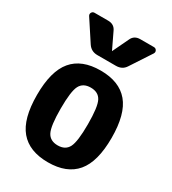

<svg xmlns="http://www.w3.org/2000/svg" viewBox="-189 -870 877 979"><g transform="rotate(30 250.0 -380.5)"><path d="M187.5 -124Q205.1 -89.8 250 -89.8Q294.9 -89.8 312.5 -124Q330.1 -158.2 330.1 -260.3Q330.1 -362.3 312.5 -396Q294.9 -429.7 250 -429.7Q205.1 -429.7 187.5 -396Q169.9 -362.3 169.9 -260.3Q169.9 -158.2 187.5 -124ZM85 -465.3Q139.6 -530.3 250 -530.3Q360.4 -530.3 415 -465.3Q469.7 -400.4 469.7 -260.3Q469.7 -120.1 415 -55.2Q360.4 9.8 250 9.8Q139.6 9.8 85 -55.2Q30.3 -120.1 30.3 -260.3Q30.3 -400.4 85 -465.3ZM344.7 -769.5H424.8Q435.5 -769.5 440.9 -760.3Q446.3 -751 440.4 -741.2L360.4 -619.1Q341.8 -589.8 304.7 -589.8H195.3Q159.2 -589.8 139.6 -619.1L59.6 -741.2Q53.7 -751 59.1 -760.3Q64.5 -769.5 75.2 -769.5H155.3Q191.4 -769.5 205.1 -738.3L249 -646.5Q249 -645.5 250 -645Q251 -644.5 251 -646.5L294.9 -738.3Q308.6 -769.5 344.7 -769.5Z"/></g></svg>

Font: Rounded-L Mgen+ 1mn bold
Style: Bold
Weight: 700
Designer: [Source Han Sans]
Ryoko NISHIZUKA  (kana & ideographs); Paul D. Hunt (Latin, Greek & Cyrillic); Wenlong ZHANG  (bopomofo
Version: Version 1.059.20150602